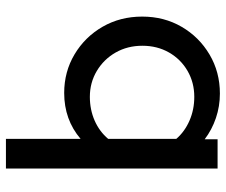

<svg xmlns="http://www.w3.org/2000/svg" viewBox="-77 -480 761 647"><g transform="rotate(90 303.5 -156.5)"><path d="M448 204V-47.6Q383.2 7.7 293.2 7.7Q221.7 7.7 163 -27.3Q104.3 -62.4 70.1 -121.8Q35.9 -181.2 35.9 -255.1Q35.9 -329 70.3 -388Q104.6 -447.1 163.6 -482Q222.6 -517 295.4 -517Q338.2 -517 377.7 -503.6Q417.2 -490.2 449.3 -465.8V-509.2H547.9V204ZM306.4 -78.8Q349.5 -78.8 386.4 -94.9Q423.2 -111.1 448 -140.6V-370Q423.5 -398.5 386.4 -414.6Q349.4 -430.7 306.4 -430.7Q258.2 -430.7 218.9 -408Q179.6 -385.2 156.9 -345.6Q134.2 -305.9 134.2 -255.8Q134.2 -205.8 156.9 -165.8Q179.7 -125.8 219 -102.3Q258.3 -78.8 306.4 -78.8Z"/></g></svg>

Font: Red Hat Display VF
Style: Regular
Weight: 300
Designer: Pentagram, MCKL
Foundry: Pentagram, MCKL
Version: Version 1.023